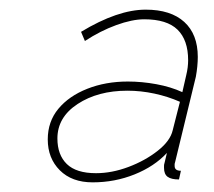

<svg xmlns="http://www.w3.org/2000/svg" viewBox="-20 -729 444 398"><path d="M172 -351Q129 -351 104 -376Q79 -401 79 -440Q79 -477 101 -503.5Q123 -530 161 -545Q199 -560 245 -560Q274 -560 304 -554.5Q334 -549 358 -538L366 -573Q368 -581 369 -589Q370 -597 370 -604Q370 -646 348 -667.5Q326 -689 279 -689Q254 -689 221 -677Q188 -665 156 -644L148 -663Q224 -709 282 -709Q334 -709 362 -683.5Q390 -658 390 -611Q390 -602 389 -591.5Q388 -581 386 -570L343 -393Q342 -390 342 -388.5Q342 -387 342 -385Q342 -375 355 -375L351 -357Q335 -357 327.5 -362.5Q320 -368 320 -381Q320 -383 320 -385.5Q320 -388 321 -391Q323 -399 324 -403.5Q325 -408 326 -412Q300 -384 259 -367.5Q218 -351 172 -351ZM179 -370Q212 -370 246.5 -383Q281 -396 307 -416.5Q333 -437 338 -459L353 -518Q328 -529 300 -535Q272 -541 244 -541Q183 -541 141 -513.5Q99 -486 99 -442Q99 -408 118.5 -389Q138 -370 179 -370Z"/></svg>

Font: Raleway Thin Thin
Style: Italic
Weight: 250
Italic angle: -12°
Version: Version 4.026